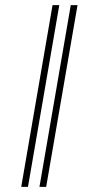

<svg xmlns="http://www.w3.org/2000/svg" viewBox="-20 -731 369 751"><path d="M89.4 0H63L185.5 -710.9H211.9ZM160.6 0H134.3L256.8 -710.9H283.2Z"/></svg>

Font: Roboto Thin
Style: Italic
Weight: 250
Italic angle: -12°
Designer: Google
Version: Version 2.134; 2016